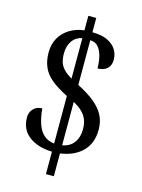

<svg xmlns="http://www.w3.org/2000/svg" viewBox="-125 -832 727 983"><g transform="rotate(15 238.5 -340.5)"><path d="M218 -40Q177 -41 146 -51.5Q115 -62 93 -79.5Q71 -97 60 -121.5Q49 -146 49 -176Q49 -195 57 -209.5Q65 -224 79 -232.5Q93 -241 113 -241Q117 -196 128.5 -161.5Q140 -127 161.5 -107Q183 -87 218 -83V-335Q164 -362 131.5 -389Q99 -416 84.5 -449.5Q70 -483 70 -526Q70 -571 89 -604Q108 -637 141.5 -657.5Q175 -678 218 -683V-760H260V-684Q309 -684 340.5 -669Q372 -654 387 -629.5Q402 -605 402 -576Q402 -546 384 -529Q366 -512 333 -512Q333 -543 326.5 -572Q320 -601 304.5 -621Q289 -641 260 -642V-405Q313 -378 348.5 -349.5Q384 -321 402 -287.5Q420 -254 420 -210Q420 -138 377 -95Q334 -52 260 -42V79H218ZM260 -85Q300 -92 321 -120.5Q342 -149 342 -192Q342 -234 323 -262.5Q304 -291 260 -315ZM218 -642Q184 -635 165.5 -608Q147 -581 147 -542Q147 -512 154.5 -492Q162 -472 178 -456.5Q194 -441 218 -427Z"/></g></svg>

Font: Noto Serif Khmer Condensed
Style: Regular
Weight: 400
Width: 3
Designer: Danh Hong and the Monotype Design Team
Foundry: Monotype Imaging Inc.
Version: Version 2.004